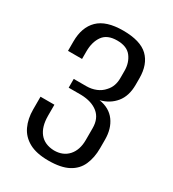

<svg xmlns="http://www.w3.org/2000/svg" viewBox="-152 -678 692 770"><g transform="rotate(30 194.0 -293.0)"><path d="M191.4 7.4Q135.7 7.4 101.6 -11.4Q67.5 -30.3 52 -63.7Q36.5 -97.1 36.5 -139.4V-198.8H100.8V-148.1Q100.8 -97.2 123.6 -68.8Q146.4 -40.5 190.8 -39.1Q232.3 -39.1 256.5 -66.1Q280.6 -93.1 280.6 -139.3V-194.1Q280.6 -238.7 252.1 -262Q223.6 -285.2 174.5 -286.6H116.2V-327.2H174.7Q198.2 -327.2 218.8 -335.6Q239.5 -344 253.2 -360.1Q265.5 -373.2 270.9 -388.8Q276.4 -404.5 276.4 -422.3V-456.9Q276.4 -494.6 256.1 -521.3Q235.9 -547.9 190.8 -547.9Q144.9 -547.9 125 -520Q105 -492 105 -448.1V-413.2H40V-456.8Q40 -522.4 76.6 -558.4Q113.2 -594.4 191.4 -594.4Q271.6 -594.4 307.4 -559.9Q343.1 -525.3 343.1 -460.9V-430.9Q343.1 -378.8 317 -347.2Q291 -315.7 248.6 -305.1Q297.3 -297.3 322 -263.4Q346.7 -229.6 346.7 -178.6V-139.4Q346.7 -95.4 331.9 -62.1Q317.2 -28.8 283.3 -10.7Q249.3 7.4 191.4 7.4Z"/></g></svg>

Font: Alumni Sans SC Thin
Style: Regular
Weight: 100
Designer: Robert E. Leuschke
Foundry: Robert E. Leuschke
Version: Version 1.018